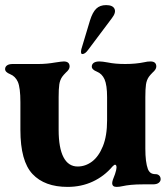

<svg xmlns="http://www.w3.org/2000/svg" viewBox="-30 -723 650 753"><path d="M50 -213.5V-322Q50 -379 40 -402Q30 -424 10 -432Q-10 -440 -10 -452Q-10 -461 -2.5 -466.5Q5 -472 20 -472H121Q153 -472 187 -478Q213 -482 220 -482Q243 -482 243 -462Q243 -456 239 -450Q235 -444 229 -439Q219 -429 214 -422Q205 -409 202.5 -391.5Q200 -374 200 -342V-214Q200 -143 219 -106.5Q238 -70 274.6 -70Q305.1 -70 331.1 -89.5Q357 -109 373.5 -149.5Q390 -190 390 -251V-342Q390 -389 380 -412Q370 -434 350 -442Q330 -450 330 -462Q330 -471 337.5 -476.5Q345 -482 360 -482Q371 -482 393 -478Q421 -472 461 -472Q502.7 -472 536 -479Q548 -482 560 -482Q583 -482 583 -462Q583 -456 579 -450Q575 -444 569 -439Q559 -429 554 -422Q545 -409 542.5 -391.5Q540 -374 540 -342V-140Q540 -87 550 -60Q554 -50 561 -45Q568 -40 580 -40Q589 -40 594.5 -34.5Q600 -29 600 -20Q600 -12 592.5 -6Q585 0 570 0H532Q504 0 484 2Q464 4 451 7Q438 10 427 10Q410 10 410 -5Q410 -14 421 -40Q427 -58 427 -66Q427 -77 421 -77Q418 -77 411 -70Q379 -32 334 -11Q289 10 235 10Q145 10 97.5 -40.5Q50 -91 50 -213.5ZM289 -530 323 -643Q333 -675 347.5 -689Q362 -703 386 -703Q412 -703 419 -688.5Q426 -674 409 -652L316 -528Q304 -511 293 -511Q289 -511 288 -516Q287 -521 289 -530Z"/></svg>

Font: Raigarh
Style: Regular
Weight: 400
Designer: jaikishan Patel
Foundry: MagicType
Version: Version 1.000;FEAKit 1.0